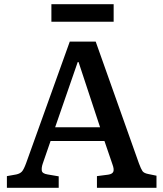

<svg xmlns="http://www.w3.org/2000/svg" viewBox="-20 -899 782 919"><path d="M13 0V-56L58 -64Q76 -68 85 -78Q94 -88 105 -118L314 -700H438L645 -117Q655 -90 662 -80Q669 -70 690 -66L729 -58V0H444V-56L498 -63Q518 -66 522.5 -77.5Q527 -89 518 -113L480 -224H222L185 -117Q178 -97 180 -82.5Q182 -68 208 -64L261 -55V0ZM244 -290H459L356 -602H352ZM226 -795V-879H524V-795Z"/></svg>

Font: Literata 12pt Medium
Style: Regular
Weight: 500
Designer: Latin by Veronika Burian and Jose Scaglione. Greek by Irene Vlachou. Cyrillic by Vera Evstafieva.
Foundry: TypeTogether
Version: Version 3.002